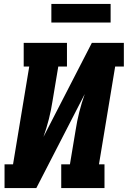

<svg xmlns="http://www.w3.org/2000/svg" viewBox="-20 -952 647 972"><path d="M3 0V-120H46L128 -615H100V-735H319V-615H275L246 -441Q239 -395 227.5 -349.5Q216 -304 200 -259L445 -735H607V-615H563L481 -120H509V0H290V-120H334L363 -294Q370 -340 381.5 -385.5Q393 -431 409 -476L164 0ZM240 -838V-932H540V-838Z"/></svg>

Font: Iosevka Curly Slab HvExObl
Style: Regular
Weight: 900
Width: 7
Italic angle: -9°
Monospace: yes
Designer: Belleve Invis
Foundry: Belleve Invis
Version: Version 11.1.0; ttfautohint (v1.8.3)